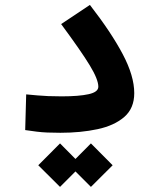

<svg xmlns="http://www.w3.org/2000/svg" viewBox="-20 -521 626 759"><path d="M218.8 3.9Q188.5 3.9 167 2.9Q145.5 2 125.5 -0.5Q105.5 -2.9 79.6 -6.8L83.5 -147.9Q108.9 -145.5 128.7 -143.8Q148.4 -142.1 170.7 -141.1Q192.9 -140.1 223.6 -140.1Q292.5 -140.1 330.6 -148.7Q368.7 -157.2 368.7 -178.2Q368.7 -207 334.7 -262.9Q300.8 -318.8 221.7 -425.8L335.4 -501.5Q419.9 -392.6 465.3 -306.6Q510.7 -220.7 510.7 -152.8Q510.7 -92.8 471.2 -58.6Q431.6 -24.4 365.5 -10.3Q299.3 3.9 218.8 3.9ZM339.4 217.8 278.3 156.7 217.3 217.8 131.3 132.3 217.3 45.9 278.3 107.4 339.4 45.9 425.3 132.3Z"/></svg>

Font: CaskaydiaMono NF
Style: Bold
Weight: 700
Designer: Aaron Bell
Foundry: Saja Typeworks
Version: Version 2111.001; ttfautohint (v1.8.4);Nerd Fonts 3.1.1